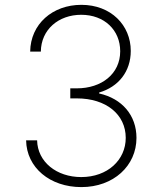

<svg xmlns="http://www.w3.org/2000/svg" viewBox="-20 -757 661 787"><path d="M313.6 9.9C445.3 9.9 539.4 -77.4 539.4 -191.8C539.4 -284.1 480.5 -353 386.4 -373.9V-377.8C465.9 -400.9 516 -464.1 516 -548.3C516 -653.8 434.7 -737.2 313.6 -737.2C195.3 -737.2 105.1 -658.4 103.7 -545.5H147.4C148.4 -636 220.2 -696.4 312.9 -696.4C408 -696.4 472.7 -633.5 472.7 -546.9C472.7 -454.2 396.3 -394.9 295.1 -394.9H268.1V-353.7H295.1C414.8 -353.7 495.4 -288 495.4 -191.8C495.4 -101.6 421.2 -31.2 312.9 -31.2C212.4 -31.2 133.9 -93 132.1 -181.8H87C88.8 -70 184.7 9.9 313.6 9.9Z"/></svg>

Font: Karasuma Gothic
Style: Thin
Weight: 200
Designer: Rasmus Andersson / Ryoko Ishizuka
Foundry: rsms
Version: Version 1.00